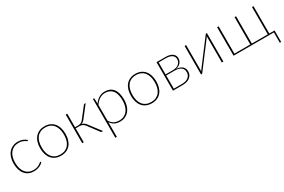

<svg xmlns="http://www.w3.org/2000/svg" viewBox="102 -1599 4260 2875"><g transform="rotate(-30 2231.5 -161.0)"><path d="M413.5 -439Q412 -437.5 410.5 -436.2Q409 -435 406.5 -435Q402.5 -435 394 -442Q385.5 -449 370.5 -457.5Q355.5 -466 332.5 -473Q309.5 -480 277 -480Q231 -480 195.2 -463.8Q159.5 -447.5 134.8 -417Q110 -386.5 97 -343.5Q84 -300.5 84 -246.5Q84 -191 97.2 -147.8Q110.5 -104.5 134.8 -75Q159 -45.5 193.2 -30Q227.5 -14.5 269.5 -14.5Q307.5 -14.5 333.2 -23.2Q359 -32 376 -42.8Q393 -53.5 402 -62.2Q411 -71 415 -71Q419 -71 421.5 -68L427.5 -60.5Q418.5 -48 402.8 -36Q387 -24 366.2 -14.8Q345.5 -5.5 320.2 0.2Q295 6 266.5 6Q219 6 180.5 -11Q142 -28 114.8 -60.5Q87.5 -93 72.5 -140Q57.5 -187 57.5 -246.5Q57.5 -303.5 72.2 -350.5Q87 -397.5 115 -430.8Q143 -464 183.5 -482.5Q224 -501 276 -501Q322 -501 358 -486.2Q394 -471.5 420 -447.5Z M735.5 -501Q788 -501 828.8 -482.8Q869.5 -464.5 897.5 -431.2Q925.5 -398 940 -351Q954.5 -304 954.5 -246.5Q954.5 -189 940 -142.2Q925.5 -95.5 897.5 -62.5Q869.5 -29.5 828.8 -11.8Q788 6 735.5 6Q683 6 642.2 -11.8Q601.5 -29.5 573.5 -62.5Q545.5 -95.5 531 -142.2Q516.5 -189 516.5 -246.5Q516.5 -304 531 -351Q545.5 -398 573.5 -431.2Q601.5 -464.5 642.2 -482.8Q683 -501 735.5 -501ZM735.5 -15Q783.5 -15 819.5 -31.5Q855.5 -48 879.8 -78.5Q904 -109 916 -151.5Q928 -194 928 -246.5Q928 -299 916 -342Q904 -385 879.8 -415.8Q855.5 -446.5 819.5 -463.2Q783.5 -480 735.5 -480Q687.5 -480 651.5 -463.2Q615.5 -446.5 591.2 -415.8Q567 -385 555 -342Q543 -299 543 -246.5Q543 -194 555 -151.5Q567 -109 591.2 -78.5Q615.5 -48 651.5 -31.5Q687.5 -15 735.5 -15Z M1410 -484.5Q1413 -488 1417 -490.5Q1421 -493 1426 -493H1445.5L1292 -295.5Q1280.5 -280.5 1266.5 -269.5Q1252.5 -258.5 1233 -253Q1255.5 -248.5 1273 -236.8Q1290.5 -225 1305 -206L1461.5 0H1443Q1429 0 1422.5 -9.5L1282.5 -196.5Q1266.5 -217.5 1245 -229Q1223.5 -240.5 1196.5 -240.5H1127V1H1100.5V-493H1127V-259.5H1190Q1211 -259.5 1231.5 -270.2Q1252 -281 1265 -298.5Z M1597 -102.5Q1627.5 -54 1665 -34.2Q1702.5 -14.5 1751.5 -14.5Q1800 -14.5 1836 -32.2Q1872 -50 1896 -81.5Q1920 -113 1932 -156Q1944 -199 1944 -249.5Q1944 -367 1899.5 -423.5Q1855 -480 1770.5 -480Q1718.5 -480 1674.2 -451.5Q1630 -423 1597 -372.5ZM1596 -397Q1629 -445.5 1674.8 -473.2Q1720.5 -501 1776 -501Q1869.5 -501 1920.2 -439Q1971 -377 1971 -249.5Q1971 -195.5 1957.2 -149Q1943.5 -102.5 1916.2 -68Q1889 -33.5 1848.8 -13.8Q1808.5 6 1755.5 6Q1651.5 6 1597 -75.5V178.5H1570.5V-493H1583Q1592.5 -493 1593 -483Z M2305.5 -501Q2358 -501 2398.8 -482.8Q2439.5 -464.5 2467.5 -431.2Q2495.5 -398 2510 -351Q2524.5 -304 2524.5 -246.5Q2524.5 -189 2510 -142.2Q2495.5 -95.5 2467.5 -62.5Q2439.5 -29.5 2398.8 -11.8Q2358 6 2305.5 6Q2253 6 2212.2 -11.8Q2171.5 -29.5 2143.5 -62.5Q2115.5 -95.5 2101 -142.2Q2086.5 -189 2086.5 -246.5Q2086.5 -304 2101 -351Q2115.5 -398 2143.5 -431.2Q2171.5 -464.5 2212.2 -482.8Q2253 -501 2305.5 -501ZM2305.5 -15Q2353.5 -15 2389.5 -31.5Q2425.5 -48 2449.8 -78.5Q2474 -109 2486 -151.5Q2498 -194 2498 -246.5Q2498 -299 2486 -342Q2474 -385 2449.8 -415.8Q2425.5 -446.5 2389.5 -463.2Q2353.5 -480 2305.5 -480Q2257.5 -480 2221.5 -463.2Q2185.5 -446.5 2161.2 -415.8Q2137 -385 2125 -342Q2113 -299 2113 -246.5Q2113 -194 2125 -151.5Q2137 -109 2161.2 -78.5Q2185.5 -48 2221.5 -31.5Q2257.5 -15 2305.5 -15Z M2837.5 -19.5Q2872.5 -19.5 2900.5 -27.8Q2928.5 -36 2948 -51.5Q2967.5 -67 2978 -88.8Q2988.5 -110.5 2988.5 -137.5Q2988.5 -162.5 2980 -183Q2971.5 -203.5 2953.2 -218Q2935 -232.5 2906.5 -240.2Q2878 -248 2838.5 -248H2696.5V-19.5ZM2696.5 -474V-266.5H2824.5Q2854.5 -266.5 2879.8 -274.5Q2905 -282.5 2923 -297.2Q2941 -312 2951.2 -332.5Q2961.5 -353 2961.5 -378Q2961.5 -396 2954.5 -413.2Q2947.5 -430.5 2931.5 -444Q2915.5 -457.5 2889.2 -465.8Q2863 -474 2825 -474ZM2826 -493Q2869.5 -493 2899.8 -483.8Q2930 -474.5 2948.8 -459Q2967.5 -443.5 2976 -423.2Q2984.5 -403 2984.5 -380.5Q2984.5 -364 2979.2 -345.2Q2974 -326.5 2961.2 -309.5Q2948.5 -292.5 2927 -279.2Q2905.5 -266 2873 -260Q2911 -257 2937.5 -246.2Q2964 -235.5 2980.8 -219.5Q2997.5 -203.5 3005.2 -182.8Q3013 -162 3013 -138Q3013 -106 3000.5 -80.5Q2988 -55 2965.2 -37Q2942.5 -19 2910 -9.5Q2877.5 0 2837.5 0H2670.5V-493Z M3542 -493V0H3515.5V-430.5Q3515.5 -442.5 3517 -454.5Q3514 -449 3511.2 -444.8Q3508.5 -440.5 3506 -437Q3505 -436 3490.8 -417Q3476.5 -398 3453.5 -367.5Q3430.5 -337 3401.2 -298.5Q3372 -260 3341.5 -220Q3270 -126 3180.5 -7Q3178.5 -4.5 3175.8 -2.2Q3173 0 3170 0H3156V-493H3182.5V-62.5Q3182.5 -50.5 3181 -38.5Q3184 -44 3186.8 -48.2Q3189.5 -52.5 3192 -56Q3192.5 -57 3207 -76Q3221.5 -95 3244.5 -125.2Q3267.5 -155.5 3296.5 -194.2Q3325.5 -233 3356 -273Q3427.5 -367 3517.5 -486Q3519.5 -488.5 3522.5 -490.8Q3525.5 -493 3528 -493Z M4321.5 -493H4347.5V0H3718V-493H3744.5V-20.5H4019.5V-493H4046V-20.5H4321.5ZM4438.5 -20.5V169.5Q4438.5 179 4429 179H4415V0H4348V-20.5Z"/></g></svg>

Font: Lato 2
Style: Regular
Weight: 200
Designer: Lukasz Dziedzic with Adam Twardoch and Botio Nikoltchev
Foundry: tyPoland Lukasz Dziedzic
Version: Version 2.015; 2015-08-06; http://www.latofonts.com/